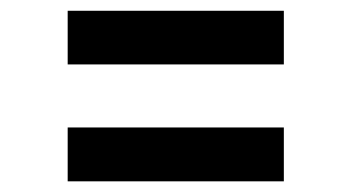

<svg xmlns="http://www.w3.org/2000/svg" viewBox="-20 -508 659 360"><path d="M106.9 -387.2V-487.8H512.2V-387.2ZM106.9 -168V-269H512.2V-168Z"/></svg>

Font: HK Grotesk Legacy
Style: Bold
Weight: 700
Designer: Alfredo Marco Pradil
Foundry: Hanken Design Co.
Version: Version 2.022;PS 002.022;hotconv 1.0.88;makeotf.lib2.5.64775